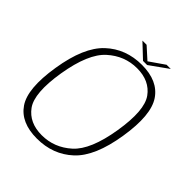

<svg xmlns="http://www.w3.org/2000/svg" viewBox="-214 -904 1039 1039"><g transform="rotate(45 305.0 -384.5)"><path d="M242 4.5Q364.5 4.5 448.2 -73Q532 -150.5 561.5 -337.5Q591 -522.5 538 -601.2Q485 -680 362.5 -680Q239.5 -680 156 -602Q72.5 -524 43 -337.5Q13 -151.5 66 -73.5Q119 4.5 242 4.5ZM247.5 -27Q152 -27 104 -93.2Q56 -159.5 85 -337.5Q114.5 -516 188 -582.2Q261.5 -648.5 356.5 -648.5Q452.5 -648.5 500.2 -582Q548 -515.5 519 -337.5Q490 -159 416.5 -93Q343 -27 247.5 -27ZM351 -699H382.5L488 -774.5H456L369.5 -714.5L303 -774.5H271Z"/></g></svg>

Font: Anybody UltraCondensed Thin ExtraLight
Style: Italic
Weight: 250
Italic angle: -10°
Version: Version 1.111